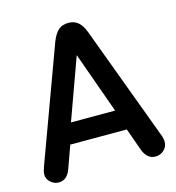

<svg xmlns="http://www.w3.org/2000/svg" viewBox="-95 -687 712 777"><g transform="rotate(-15 261.0 -298.0)"><path d="M378 -127 410 -37Q426 9 462 9Q483 9 498 -5Q513 -19 513 -39Q513 -54 506 -71L329 -547Q318 -577 301.5 -591Q285 -605 261 -605Q235 -605 219 -591Q203 -577 191 -547L15 -68Q12 -59 10 -51.5Q8 -44 8 -37Q8 -18 23 -4.5Q38 9 57 9Q93 9 108 -35L141 -127ZM352 -213H167L260 -470Z"/></g></svg>

Font: Beiruti SemiBold
Style: Regular
Weight: 600
Designer: Arlette Boutros
Foundry: Boutros
Version: Version 1.41